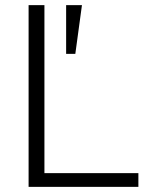

<svg xmlns="http://www.w3.org/2000/svg" viewBox="-20 -732 578 752"><path d="M92 -712H154V-54H522V0H92ZM239 -521V-712H301L275 -521Z"/></svg>

Font: Muli Light
Style: Regular
Weight: 300
Designer: Vernon Adams
Foundry: Vernon Adams
Version: Version 2.100